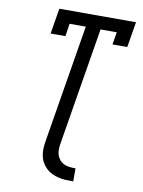

<svg xmlns="http://www.w3.org/2000/svg" viewBox="-100 -803 800 1073"><g transform="rotate(10 300.0 -266.5)"><path d="M392 202Q371 202 349.5 201Q328 200 307 195Q286 190 268 181Q250 172 235.5 157.5Q221 143 211.5 125Q202 107 198.5 86Q195 65 196.5 43.5Q198 22 202 0L311 -662H219L208 -590H124L148 -735H583L559 -590H475L487 -661H395L286 0Q283 17 282 35Q281 53 285.5 68.5Q290 84 300.5 97Q311 110 325.5 117Q340 124 357.5 126Q375 128 392 128Z"/></g></svg>

Font: Iosevka Etoile Oblique
Style: Regular
Weight: 400
Italic angle: -9°
Designer: Belleve Invis
Foundry: Belleve Invis
Version: Version 15.5.2; ttfautohint (v1.8.4)